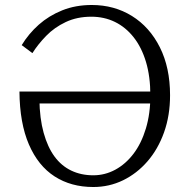

<svg xmlns="http://www.w3.org/2000/svg" viewBox="-20 -740 748 770"><path d="M348 -720Q438 -720 509 -676Q580 -632 621 -550.5Q662 -469 662 -358Q662 -277 638 -209.5Q614 -142 571.5 -93Q529 -44 473.5 -17Q418 10 354 10Q265 10 199 -32.5Q133 -75 96 -160.5Q59 -246 58 -373H625L626 -325H113L138 -342Q139 -265 155 -207.5Q171 -150 198.5 -112.5Q226 -75 265.5 -56Q305 -37 354 -37Q401 -37 442.5 -59.5Q484 -82 515.5 -123.5Q547 -165 565 -224.5Q583 -284 583 -357Q583 -433 565.5 -491.5Q548 -550 516 -590.5Q484 -631 441 -652Q398 -673 346 -673Q289 -673 243.5 -651.5Q198 -630 165 -596Q132 -562 110 -527L67 -559Q95 -605 135.5 -641Q176 -677 229.5 -698.5Q283 -720 348 -720Z"/></svg>

Font: Roboto Serif 36pt Light
Style: Regular
Weight: 300
Designer: Greg Gazdowicz
Foundry: Commercial Type
Version: Version 1.008